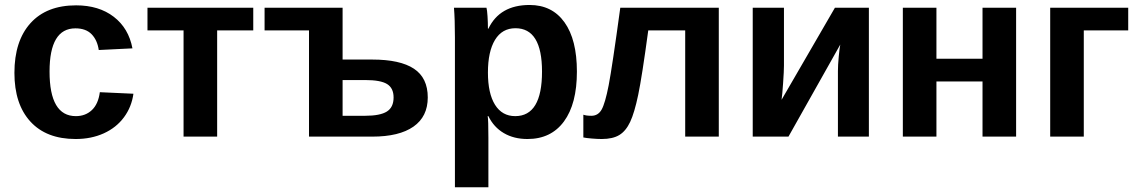

<svg xmlns="http://www.w3.org/2000/svg" viewBox="-20 -560 4671 787"><path d="M290 9.8Q169.9 9.8 104.5 -61.8Q39.1 -133.3 39.1 -261.2Q39.1 -392.1 105 -465.1Q170.9 -538.1 292 -538.1Q385.3 -538.1 446.3 -491.2Q507.3 -444.3 522.9 -361.8L384.8 -355Q378.9 -395.5 355.5 -419.7Q332 -443.8 289.1 -443.8Q183.1 -443.8 183.1 -266.6Q183.1 -84 291 -84Q330.1 -84 356.4 -108.6Q382.8 -133.3 389.2 -182.1L526.9 -175.8Q519.5 -121.6 488 -79.1Q456.5 -36.6 405.3 -13.4Q354 9.8 290 9.8Z M584.5 -528.3H1018.1V-435.5H870.1V0H732.4V-435.5H584.5Z M1505.4 -315.9Q1620.1 -315.9 1676.8 -278.3Q1733.4 -240.7 1733.4 -160.6Q1733.4 -82 1674.8 -41Q1616.2 0 1505.9 0H1246.6V-435.5H1064.5V-528.3H1384.3V-315.9ZM1384.3 -85.4H1476.1Q1538.1 -85.4 1565.7 -102.8Q1593.3 -120.1 1593.3 -160.6Q1593.3 -198.7 1566.9 -215.3Q1540.5 -231.9 1476.6 -231.9H1384.3Z M2344.7 -266.6Q2344.7 -134.3 2291.7 -62.3Q2238.8 9.8 2142.1 9.8Q2086.4 9.8 2045.2 -14.4Q2003.9 -38.6 1981.9 -84H1979Q1981.9 -69.3 1981.9 4.9V207.5H1844.7V-406.7Q1844.7 -481.4 1840.8 -528.3H1974.1Q1976.6 -519.5 1978.3 -493.7Q1980 -467.8 1980 -442.4H1981.9Q2028.3 -539.6 2150.9 -539.6Q2243.2 -539.6 2293.9 -468.5Q2344.7 -397.5 2344.7 -266.6ZM2201.7 -266.6Q2201.7 -444.3 2092.8 -444.3Q2038.1 -444.3 2009 -396.5Q1980 -348.6 1980 -262.7Q1980 -177.2 2009 -130.6Q2038.1 -84 2091.8 -84Q2201.7 -84 2201.7 -266.6Z M2788.6 0V-435.5H2637.2Q2611.3 -244.1 2595.9 -170.9Q2580.6 -97.7 2563 -60.3Q2545.4 -22.9 2518.6 -6.6Q2491.7 9.8 2446.3 9.8Q2428.7 9.8 2405.5 7.8Q2382.3 5.9 2371.1 3.4V-89.8Q2383.3 -85.4 2404.3 -85.4Q2431.6 -85.4 2446 -110.8Q2460.4 -136.2 2474.9 -210.4Q2489.3 -284.7 2522.5 -528.3H2926.3V0Z M3193.4 -528.3V-291Q3193.4 -268.6 3189.9 -219.2Q3186.5 -169.9 3183.6 -150.9L3402.3 -528.3H3541.5V0H3414.6V-268.6Q3414.6 -293 3418 -328.6Q3421.4 -364.3 3424.3 -377.4L3211.9 0H3065.4V-528.3Z M3818.4 -528.3V-319.3H4007.3V-528.3H4145V0H4007.3V-226.1H3818.4V0H3680.7V-528.3Z M4604.5 -528.3V-435.5H4422.4V0H4284.7V-528.3Z"/></svg>

Font: Liberation Sans
Style: Bold
Weight: 700
Designer: Steve Matteson
Foundry: Ascender Corporation
Version: Version 2.1.5